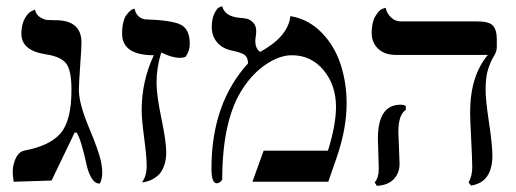

<svg xmlns="http://www.w3.org/2000/svg" viewBox="-20 -585 1661 618"><path d="M233.9 -295.9Q233.9 -252 265.9 -175.5Q297.9 -99.1 305.2 -64.9Q309.1 -44.9 309.1 -29.8Q309.1 -5.9 300.8 5.9Q284.7 5.9 273.9 -13.2Q263.2 -32.2 258.1 -57.1Q252.9 -82 244.4 -112.5Q235.8 -143.1 227.1 -158.2H220.2L146 -3.9L23.9 0Q23.9 -2 22.5 -12.5Q21 -22.9 21 -30.8Q21 -40.5 22 -46.9Q30.8 -93.8 57.1 -100.1Q140.1 -115.2 175 -156Q210 -196.8 210 -295.9Q210 -362.8 190.9 -383.3Q171.9 -403.8 127 -410.2Q48.8 -422.4 48.8 -476.1Q48.8 -505.9 59.8 -525.4Q70.8 -544.9 82 -549.3L92.8 -554.2Q95.7 -538.1 108.4 -530Q121.1 -522 130.6 -521Q140.1 -520 158.2 -520Q242.2 -520 242.2 -448.2Q242.2 -430.2 238 -372.6Q233.9 -314.9 233.9 -295.9Z M452.1 -50.8Q452.1 -79.6 444.1 -140.4Q436 -201.2 436 -230Q436 -324.2 475.1 -407.2Q373 -407.2 373 -477.1Q373 -498 377 -513.4Q380.9 -528.8 387 -536.9Q393.1 -544.9 398.9 -550Q404.8 -555.2 409.2 -556.2L413.1 -557.1Q418.9 -529.3 444.8 -522.9Q534.7 -520 562.7 -505.1Q590.8 -490.2 590.8 -443.8Q590.8 -420.9 577.1 -401.9Q569.3 -398.9 559.1 -398.9Q533.2 -398.9 499 -416Q483.9 -368.2 483.9 -318.8Q483.9 -278.8 499.5 -203.9Q515.1 -128.9 515.1 -94.2Q515.1 -68.4 507.1 -48.6Q499 -28.8 487.5 -19.3Q476.1 -9.8 464.6 -4.9Q453.1 0 444.8 1L437 2Q452.1 -18.6 452.1 -50.8Z M914.6 -533.2Q972.7 -523.4 1014.6 -480.7Q1056.6 -438 1076.2 -378.4Q1095.7 -318.8 1095.7 -252Q1095.7 -172.9 1065.4 -83L1036.6 0H792.5L828.6 -100.1H1035.6Q1061.5 -183.1 1061.5 -241.2Q1061.5 -311 1021.5 -359.1Q981.4 -407.2 919.4 -407.2Q880.4 -407.2 837.4 -378.7Q794.4 -350.1 762.7 -301.8Q695.8 -202.6 695.3 -8.8Q695.3 -4.9 689.5 0Q683.6 4.9 677.7 4.9Q660.6 4.9 660.6 -42Q660.6 -252 778.3 -380.9Q778.3 -399.9 767.8 -408Q757.3 -416 723.6 -422.9Q693.8 -429.7 677.7 -450Q661.6 -470.2 661.6 -497.1Q661.6 -524.9 670.2 -542Q678.7 -559.1 687 -562L695.3 -564.9Q703.1 -532.7 749.5 -527.8Q765.6 -526.9 775.6 -524.4Q785.6 -522 795.2 -512Q804.7 -502 804.7 -484.9Q804.7 -476.1 803.2 -467.5Q801.8 -459 801.8 -453.1Q801.8 -428.2 817.4 -418Q907.7 -467.3 914.6 -533.2Z M1262.2 -159.2Q1262.2 -150.4 1264.2 -109.1Q1266.1 -67.9 1266.1 -58.1Q1266.1 -28.3 1247.6 -8.5Q1229 11.2 1192.9 13.2L1186 2Q1199.2 -13.2 1199.2 -41Q1199.2 -49.8 1197.8 -88.9Q1196.3 -127.9 1196.3 -138.2Q1196.3 -248 1269 -248Q1278.8 -248 1286.1 -244.1V-231Q1262.2 -216.3 1262.2 -159.2ZM1543 -295.9Q1543 -262.7 1554 -190.4Q1564.9 -118.2 1564.9 -85Q1564.9 2 1496.1 12.2L1488.3 2Q1500.5 -19 1500 -48.8Q1500 -69.8 1496.6 -136Q1493.2 -202.1 1493.2 -223.1Q1493.2 -340.3 1550.3 -408.2H1254.9Q1217.8 -408.2 1197 -428.2Q1176.3 -448.2 1176.3 -479Q1176.3 -512.2 1187.7 -532Q1199.2 -551.8 1210 -556.2L1221.2 -560.1Q1225.1 -542 1238.5 -529.1Q1252 -516.1 1270 -516.1H1516.1Q1554.2 -516.1 1566.7 -502.4Q1579.1 -488.8 1579.1 -458V-434.1Q1579.1 -418.9 1570.1 -405Q1561 -391.1 1552 -365Q1543 -338.9 1543 -295.9Z"/></svg>

Font: Linux Libertine Initials
Style: Initials
Weight: 400
Designer: Philipp H. Poll
Foundry: Philipp H. Poll
Version: Version 5.0.6